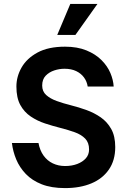

<svg xmlns="http://www.w3.org/2000/svg" viewBox="-20 -951 646 983"><path d="M313 12Q243 12 193.5 -7.5Q144 -27 112 -60.5Q80 -94 63 -135Q46 -176 41 -219H177Q184 -181 203 -154.5Q222 -128 250.5 -114.5Q279 -101 313 -101Q348 -101 375.5 -111.5Q403 -122 419.5 -140.5Q436 -159 436 -186Q436 -221 416 -241.5Q396 -262 362.5 -274Q329 -286 289.5 -296Q250 -306 210.5 -319Q171 -332 137.5 -354.5Q104 -377 84 -413.5Q64 -450 64 -508Q64 -559 90.5 -605.5Q117 -652 172 -682Q227 -712 313 -712Q376 -712 422.5 -693Q469 -674 499.5 -643.5Q530 -613 545 -577.5Q560 -542 562 -508H429Q425 -534 410 -554.5Q395 -575 370 -587Q345 -599 310 -599Q284 -599 258 -590.5Q232 -582 214 -563.5Q196 -545 196 -513Q196 -483 216.5 -464.5Q237 -446 270 -434Q303 -422 343 -412Q383 -402 423 -387.5Q463 -373 496 -350Q529 -327 549.5 -290.5Q570 -254 570 -198Q570 -130 537.5 -83Q505 -36 447.5 -12Q390 12 313 12ZM366 -772H273L340 -931H479Z"/></svg>

Font: Inclusive Sans SemiBold
Style: Regular
Weight: 600
Designer: Olivia King
Foundry: Olivia King
Version: Version 2.004